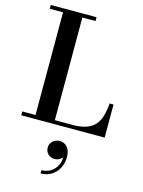

<svg xmlns="http://www.w3.org/2000/svg" viewBox="-154 -838 939 1261"><g transform="rotate(15 315.0 -207.0)"><path d="M29.5 0V-26H119.5V-724H29.5V-750H340.5V-724H251V-26H371Q427.5 -26 464.5 -39.2Q501.5 -52.5 523.5 -78Q545.5 -103.5 556 -140.5Q566.5 -177.5 570 -225H596.5V0ZM250.5 336V314Q285 314 312.5 297.2Q340 280.5 355.2 249.5Q370.5 218.5 367 176.5H374Q374.5 186 366.8 196.2Q359 206.5 345.5 213.5Q332 220.5 316 220.5Q284.5 220.5 268.2 202.2Q252 184 252 159Q252 142 261.2 128Q270.5 114 286 105.8Q301.5 97.5 320 97.5Q349 97.5 369.8 121Q390.5 144.5 390.5 188Q390.5 227.5 373.8 261.2Q357 295 325.8 315.5Q294.5 336 250.5 336Z"/></g></svg>

Font: Bodoni Moda SC 9pt SemiBold
Style: Regular
Weight: 600
Designer: Owen Earl
Foundry: indestructible type
Version: Version 2.005